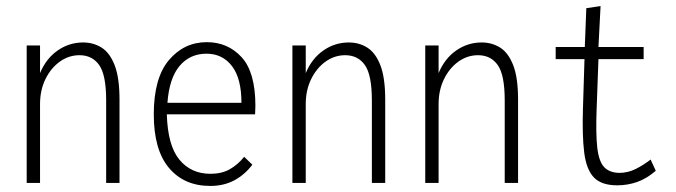

<svg xmlns="http://www.w3.org/2000/svg" viewBox="-20 -603 2230 633"><path d="M68 0V-453H112V-362Q132 -410 170 -436.5Q208 -463 254 -463Q288 -463 315 -446Q342 -429 358 -388Q374 -347 374 -274V0H330V-272Q330 -356 307 -388.5Q284 -421 242 -421Q207 -421 177.5 -400Q148 -379 130 -342.5Q112 -306 112 -260V0Z M673 10Q587 10 537 -49.5Q487 -109 487 -226Q487 -346 537 -405Q587 -464 662 -464Q731 -464 776.5 -414.5Q822 -365 822 -254Q822 -246 821.5 -240Q821 -234 821 -226H530Q533 -123 571.5 -76.5Q610 -30 674 -30Q711 -30 737.5 -45Q764 -60 785 -86L812 -60Q787 -27 752.5 -8.5Q718 10 673 10ZM532 -264H776Q776 -345 744.5 -385.5Q713 -426 661 -426Q606 -426 572 -385.5Q538 -345 532 -264Z M944 0V-453H988V-362Q1008 -410 1046 -436.5Q1084 -463 1130 -463Q1164 -463 1191 -446Q1218 -429 1234 -388Q1250 -347 1250 -274V0H1206V-272Q1206 -356 1183 -388.5Q1160 -421 1118 -421Q1083 -421 1053.5 -400Q1024 -379 1006 -342.5Q988 -306 988 -260V0Z M1382 0V-453H1426V-362Q1446 -410 1484 -436.5Q1522 -463 1568 -463Q1602 -463 1629 -446Q1656 -429 1672 -388Q1688 -347 1688 -274V0H1644V-272Q1644 -356 1621 -388.5Q1598 -421 1556 -421Q1521 -421 1491.5 -400Q1462 -379 1444 -342.5Q1426 -306 1426 -260V0Z M2015 8Q1963 8 1938 -18Q1913 -44 1906 -100.5Q1899 -157 1902 -248L1907 -408H1812V-448H1908L1913 -576L1960 -583L1953 -448H2102V-408H1953L1947 -243Q1944 -163 1949 -117.5Q1954 -72 1971 -53Q1988 -34 2021 -33Q2050 -33 2076 -46Q2102 -59 2125 -77L2142 -40Q2112 -14 2080.5 -3Q2049 8 2015 8Z"/></svg>

Font: Inconsolata SemiCondensed Light
Style: Regular
Weight: 300
Width: 4
Monospace: yes
Designer: Raph Levien, Cyreal, Brenton Simpson
Foundry: Raph Levien, Cyreal, Google
Version: Version 3.100; ttfautohint (v1.8.4.7-5d5b)